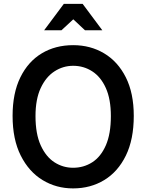

<svg xmlns="http://www.w3.org/2000/svg" viewBox="-20 -980 773 1014"><path d="M366 15Q277 15 204.8 -29Q132.5 -73 89.5 -158.5Q46.5 -244 46.5 -368Q46.5 -488 87.5 -571.5Q128.5 -655 200.5 -698.2Q272.5 -741.5 366.5 -741.5Q457.5 -741.5 530 -698.2Q602.5 -655 644.5 -571.5Q686.5 -488 686.5 -368Q686.5 -244 644.8 -158.5Q603 -73 530.5 -29Q458 15 366 15ZM366 -94Q422 -94 467.2 -123Q512.5 -152 539 -212.5Q565.5 -273 565.5 -367Q565.5 -456 539 -515Q512.5 -574 467.2 -603.2Q422 -632.5 366.5 -632.5Q313 -632.5 267.8 -603.2Q222.5 -574 195 -515Q167.5 -456 167.5 -367Q167.5 -273 195 -212.5Q222.5 -152 267.5 -123Q312.5 -94 366 -94ZM213 -820 317 -959.5H416.5L520.5 -820H429L367 -878L304.5 -820Z"/></svg>

Font: Spline Sans Medium
Style: Regular
Weight: 500
Designer: Eben Sorkin, Mirko Velimirovic
Foundry: Sorkin Type
Version: Version 1.000; ttfautohint (v1.8.3)